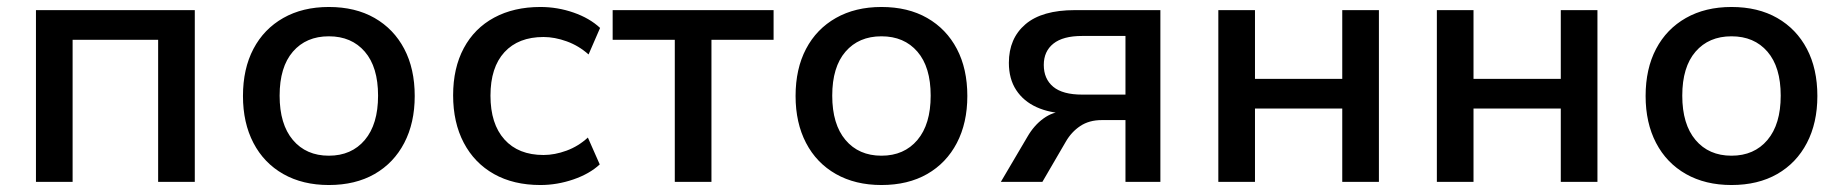

<svg xmlns="http://www.w3.org/2000/svg" viewBox="-20 -521 5281 550"><path d="M83 0V-492H538V0H433V-407H188V0Z M922 9Q847 9 791.5 -22.5Q736 -54 706 -111.5Q676 -169 676 -246Q676 -324 706 -381Q736 -438 791.5 -469.5Q847 -501 922 -501Q998 -501 1053 -469.5Q1108 -438 1138 -381Q1168 -324 1168 -246Q1168 -169 1138 -111.5Q1108 -54 1053 -22.5Q998 9 922 9ZM922 -75Q987 -75 1025 -120Q1063 -165 1063 -247Q1063 -329 1025 -373Q987 -417 922 -417Q857 -417 819 -373Q781 -329 781 -247Q781 -165 819 -120Q857 -75 922 -75Z M1528 9Q1451 9 1395 -22.5Q1339 -54 1308.5 -112Q1278 -170 1278 -248Q1278 -326 1308.5 -383Q1339 -440 1395.5 -470.5Q1452 -501 1528 -501Q1577 -501 1623 -485Q1669 -469 1699 -441L1666 -365Q1638 -390 1603.5 -402.5Q1569 -415 1537 -415Q1465 -415 1425 -371.5Q1385 -328 1385 -247Q1385 -166 1425 -121.5Q1465 -77 1537 -77Q1569 -77 1603 -89.5Q1637 -102 1664 -127L1698 -50Q1669 -23 1622.5 -7Q1576 9 1528 9Z M1913 0V-407H1735V-492H2196V-407H2018V0Z M2505 9Q2430 9 2374.5 -22.5Q2319 -54 2289 -111.5Q2259 -169 2259 -246Q2259 -324 2289 -381Q2319 -438 2374.5 -469.5Q2430 -501 2505 -501Q2581 -501 2636 -469.5Q2691 -438 2721 -381Q2751 -324 2751 -246Q2751 -169 2721 -111.5Q2691 -54 2636 -22.5Q2581 9 2505 9ZM2505 -75Q2570 -75 2608 -120Q2646 -165 2646 -247Q2646 -329 2608 -373Q2570 -417 2505 -417Q2440 -417 2402 -373Q2364 -329 2364 -247Q2364 -165 2402 -120Q2440 -75 2505 -75Z M2847 0 2923 -129Q2942 -162 2969 -181.5Q2996 -201 3024 -201H3036V-196Q2987 -197 2949.5 -214Q2912 -231 2891 -263Q2870 -295 2870 -341Q2870 -411 2917.5 -451.5Q2965 -492 3059 -492H3304V0H3204V-177H3136Q3100 -177 3074.5 -160Q3049 -143 3033 -115L2966 0ZM3080 -250H3204V-418H3080Q3025 -418 2997.5 -396Q2970 -374 2970 -335Q2970 -295 2997 -272.5Q3024 -250 3080 -250Z M3470 0V-492H3575V-295H3825V-492H3930V0H3825V-210H3575V0Z M4096 0V-492H4201V-295H4451V-492H4556V0H4451V-210H4201V0Z M4940 9Q4865 9 4809.5 -22.5Q4754 -54 4724 -111.5Q4694 -169 4694 -246Q4694 -324 4724 -381Q4754 -438 4809.5 -469.5Q4865 -501 4940 -501Q5016 -501 5071 -469.5Q5126 -438 5156 -381Q5186 -324 5186 -246Q5186 -169 5156 -111.5Q5126 -54 5071 -22.5Q5016 9 4940 9ZM4940 -75Q5005 -75 5043 -120Q5081 -165 5081 -247Q5081 -329 5043 -373Q5005 -417 4940 -417Q4875 -417 4837 -373Q4799 -329 4799 -247Q4799 -165 4837 -120Q4875 -75 4940 -75Z"/></svg>

Font: NunitoSans_10ptSemiBold
Style: Regular
Weight: 600
Designer: Vernon Adams
Foundry: Vernon Adams
Version: Version 3.101;gftools[0.9.27]